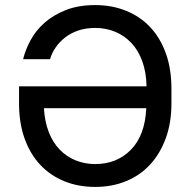

<svg xmlns="http://www.w3.org/2000/svg" viewBox="-20 -728 750 756"><path d="M355 8Q288 8 233 -14.5Q178 -37 138.5 -79Q99 -121 77 -182Q55 -243 55 -321V-388H557Q556 -443 540.5 -486Q525 -529 498 -558Q471 -587 434.5 -602.5Q398 -618 355 -618Q318 -618 288.5 -608Q259 -598 236.5 -580.5Q214 -563 199 -541Q184 -519 177 -495H71Q80 -532 100.5 -570Q121 -608 155.5 -638.5Q190 -669 239.5 -688.5Q289 -708 355 -708Q421 -708 476.5 -685.5Q532 -663 571.5 -621Q611 -579 633 -518Q655 -457 655 -379V-321Q655 -244 632.5 -183Q610 -122 570.5 -79.5Q531 -37 476 -14.5Q421 8 355 8ZM355 -82Q440 -82 495.5 -138.5Q551 -195 556 -302H153Q156 -249 172 -208Q188 -167 215 -139Q242 -111 278 -96.5Q314 -82 355 -82Z"/></svg>

Font: Retni Sans Medium
Style: Regular
Weight: 500
Designer: Vitaly Kuzmin
Foundry: ParaType Ltd.
Version: Version 1.00;March 2, 2019;FontCreator 11.5.0.2425 64-bit; t